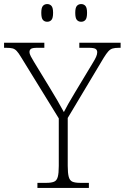

<svg xmlns="http://www.w3.org/2000/svg" viewBox="-30 -924 613 944"><path d="M154 0V-25H198Q222 -25 235.5 -30.5Q249 -36 254 -54Q259 -72 259 -108V-342L73 -644Q61 -664 52 -673.5Q43 -683 32 -686Q21 -689 0 -689H-10V-714H188V-689H154Q129 -689 122 -683.5Q115 -678 115 -669Q115 -659 121.5 -647Q128 -635 137 -620L215 -492Q234 -461 251.5 -431Q269 -401 284 -373Q292 -389 306 -414Q320 -439 339 -470L427 -616Q437 -632 442.5 -644.5Q448 -657 448 -667Q448 -678 440 -683.5Q432 -689 405 -689H360V-714H563V-689H555Q535 -689 523.5 -685.5Q512 -682 502.5 -671.5Q493 -661 480 -640L303 -344V-109Q303 -73 308 -54.5Q313 -36 326.5 -30.5Q340 -25 364 -25H407V0ZM369 -817Q356 -817 348 -826Q340 -835 340 -861Q340 -886 348 -895Q356 -904 369 -904Q382 -904 390 -895Q398 -886 398 -861Q398 -835 390 -826Q382 -817 369 -817ZM202 -817Q189 -817 181 -826Q173 -835 173 -861Q173 -886 181 -895Q189 -904 202 -904Q215 -904 223 -895Q231 -886 231 -861Q231 -835 223 -826Q215 -817 202 -817Z"/></svg>

Font: Noto Serif Bengali ExtraLight
Style: Regular
Weight: 250
Version: Version 2.003